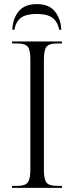

<svg xmlns="http://www.w3.org/2000/svg" viewBox="-20 -916 362 936"><path d="M39 0V-10H66Q102 -10 115 -26Q128 -42 128 -89V-626Q128 -673 115 -688.5Q102 -704 66 -704H39V-714H282V-704H257Q219 -704 206.5 -688Q194 -672 194 -624V-89Q194 -42 206.5 -26Q219 -10 257 -10H282V0ZM40 -771Q42 -825 71 -860.5Q100 -896 159 -896Q219 -896 247.5 -860.5Q276 -825 279 -771H269Q260 -812 234.5 -830Q209 -848 159 -848Q108 -848 83 -830Q58 -812 50 -771Z"/></svg>

Font: Noto Serif Display SemiCondensed Light
Style: Regular
Weight: 300
Width: 4
Designer: Monotype Design Team
Foundry: Monotype Imaging Inc.
Version: Version 2.009